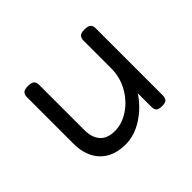

<svg xmlns="http://www.w3.org/2000/svg" viewBox="-106 -628 811 811"><g transform="rotate(-45 300.0 -222.5)"><path d="M501 -424.3V-26.9Q501 -9.8 493.7 -2.4Q486.3 4.9 467.3 4.9H466.3Q447.3 4.9 439.9 -2.4Q432.6 -9.8 432.6 -26.9V-106.4Q399.4 -55.2 348.1 -22.2Q296.9 10.7 244.6 10.7Q170.9 10.7 130.4 -31.7Q89.8 -74.2 89.8 -148.4V-424.3Q89.8 -441.4 97.9 -448.7Q106 -456.1 126 -456.1H127Q147 -456.1 155 -448.7Q163.1 -441.4 163.1 -424.3V-155.8Q163.1 -111.8 184.8 -86.7Q206.5 -61.5 252 -61.5Q293.9 -61.5 334.7 -88.1Q375.5 -114.7 401.6 -160.4Q427.7 -206.1 427.7 -259.8V-424.3Q427.7 -441.4 435.8 -448.7Q443.8 -456.1 463.9 -456.1H464.8Q484.9 -456.1 492.9 -448.7Q501 -441.4 501 -424.3Z"/></g></svg>

Font: Courier Prime Sans
Style: Regular
Weight: 400
Designer: Alan Dague-Greene
Foundry: Quote-Unquote Apps
Version: Version 3.020